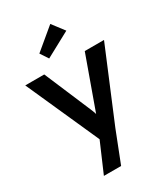

<svg xmlns="http://www.w3.org/2000/svg" viewBox="-242 -897 1079 1235"><g transform="rotate(-30 297.5 -279.5)"><path d="M152 230H280L370 0L590 -527H447L323 -182L308 -140C303 -156 297 -172 292 -183L146 -527H5L246 12ZM186 -659 225 -600 410 -700 342 -789Z"/></g></svg>

Font: Easer Grotesk Medium
Style: Regular
Weight: 500
Designer: Boardeaser, Bonnie Shaver-Troup, Thomas Jockin
Foundry: Lexend
Version: Version 1.001;Glyphs 3.1.2 (3151)